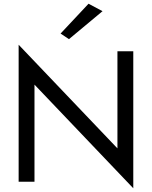

<svg xmlns="http://www.w3.org/2000/svg" viewBox="-20 -975 815 1030"><path d="M530 -915 350 -765 305 -795 455 -955ZM610 -700H695V35L165 -521V0H80V-735L610 -179Z"/></svg>

Font: renner_400book
Style: Book
Weight: 400
Version: Version 003.000 ; ttfautohint (v0.97) -l 8 -r 50 -G 200 -x 1